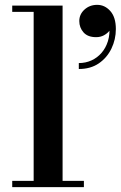

<svg xmlns="http://www.w3.org/2000/svg" viewBox="-20 -773 498 793"><path d="M238.5 -750V-26H326.5V0H30.5V-26H119V-724H30.5V-750ZM305.5 -488V-512.5Q333.5 -512.5 357.8 -523.5Q382 -534.5 399.5 -554.8Q417 -575 425.8 -603.2Q434.5 -631.5 431.5 -666H439Q440 -656.5 431.8 -645.8Q423.5 -635 409.2 -627.2Q395 -619.5 377 -619.5Q342.5 -619.5 325 -639.2Q307.5 -659 307.5 -686Q307.5 -714 329 -733.5Q350.5 -753 381.5 -753Q413 -753 435.8 -727.2Q458.5 -701.5 458.5 -653Q458.5 -610 440.2 -572.2Q422 -534.5 388 -511.2Q354 -488 305.5 -488Z"/></svg>

Font: Bodoni Moda SC 9pt SemiBold
Style: Regular
Weight: 600
Designer: Owen Earl
Foundry: indestructible type
Version: Version 2.005